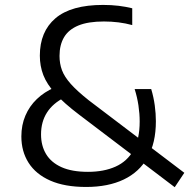

<svg xmlns="http://www.w3.org/2000/svg" viewBox="-20 -770 788 800"><path d="M708 10 310 -292Q246.5 -340 210.8 -379.8Q175 -419.5 160.5 -457.2Q146 -495 146 -538Q146 -638.5 211.2 -694Q276.5 -749.5 409.5 -749.5Q444 -749.5 474.5 -745.8Q505 -742 531 -735.5V-665.5Q503.5 -673 473.8 -676.8Q444 -680.5 413 -680.5Q347.5 -680.5 306.8 -663.8Q266 -647 247 -615Q228 -583 228 -537Q228 -505 238.2 -477.5Q248.5 -450 275 -420.2Q301.5 -390.5 350 -352L748 -50ZM339 9Q249.5 9 189.5 -17.5Q129.5 -44 99.2 -91.5Q69 -139 69 -201.5Q69 -249 85.8 -288.2Q102.5 -327.5 133.5 -357.2Q164.5 -387 207.5 -405.5L250 -364.5Q200.5 -340 175.8 -301.2Q151 -262.5 151 -210Q151 -163 172 -128Q193 -93 236.2 -73.5Q279.5 -54 346.5 -54Q413 -54 461.5 -75.8Q510 -97.5 536 -143.8Q562 -190 562 -264Q562 -296 556.8 -331Q551.5 -366 541 -399H610Q620 -366 624.8 -331.2Q629.5 -296.5 629.5 -264.5Q629.5 -174.5 595 -113.8Q560.5 -53 495.5 -22Q430.5 9 339 9Z"/></svg>

Font: Encode Sans Condensed Thin
Style: Regular
Weight: 400
Version: Version 3.002